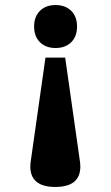

<svg xmlns="http://www.w3.org/2000/svg" viewBox="-20 -527 438 760"><path d="M115 -422Q115 -461 138 -484Q161 -507 200 -507Q239 -507 262 -484Q285 -461 285 -422Q285 -383 262 -360Q239 -337 200 -337Q161 -337 138 -360Q115 -383 115 -422ZM100 132 101 116 160 -299H238L297 116L298 132Q298 213 199 213Q100 213 100 132Z"/></svg>

Font: Trirong Black
Style: Regular
Weight: 900
Designer: Katatrad Team
Foundry: CadsonDemak
Version: Version 1.001